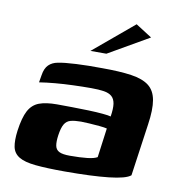

<svg xmlns="http://www.w3.org/2000/svg" viewBox="-71 -654 675 724"><g transform="rotate(10 267.0 -292.0)"><path d="M224.2 4.6Q154.3 4.6 111.6 0.3Q68.9 -3.9 47.8 -16.9Q26.6 -29.8 21.7 -53.8Q16.9 -77.8 21.9 -115.9Q28.9 -166.9 43.1 -193.6Q57.4 -220.2 83.4 -229.9Q109.5 -239.6 151.1 -239.6Q176.8 -239.6 209.1 -239.1Q241.4 -238.6 272.6 -237.7Q303.8 -236.7 327.1 -234.5Q350.5 -232.4 358.5 -229.7Q363.4 -260.6 360.7 -278.8Q357.9 -297.1 347.1 -306.6Q336.3 -316.1 316.7 -319.2Q297.1 -322.3 268.2 -322.3Q233.8 -322.3 198.6 -321Q163.4 -319.8 130.8 -316.9Q98.3 -314 70.1 -309.6L74.9 -337.9Q78.9 -364.5 92.4 -377.8Q105.9 -391 126.8 -394.7Q150.3 -399.7 196.4 -402Q242.5 -404.3 295.5 -403.6Q363.4 -403.6 407.6 -397.1Q451.8 -390.5 475.3 -372.2Q498.7 -354 505 -318.4Q511.3 -282.7 502.6 -224.3L474.3 -25Q456.2 -9.6 391.7 -2.5Q327.2 4.6 224.2 4.6ZM232.4 -57.2Q272.2 -57.2 298.6 -60.2Q325 -63.2 337 -70.3L352.1 -182.5Q342.4 -185.1 322.9 -186.9Q303.4 -188.7 283.6 -189.9Q263.8 -191.2 252.2 -191.2Q228.5 -191.2 212.7 -187.1Q197 -183 188.8 -168.9Q180.5 -154.9 176.3 -125.9Q172.7 -100.6 175.6 -85.4Q178.5 -70.2 191.7 -63.7Q204.8 -57.2 232.4 -57.2ZM240.4 -460 394.7 -589.2 456.8 -549.5 301.5 -460Z"/></g></svg>

Font: Genos Thin
Style: Italic
Weight: 100
Italic angle: -8°
Designer: Robert E. Leuschke
Foundry: Robert E. Leuschke
Version: Version 1.010